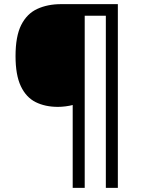

<svg xmlns="http://www.w3.org/2000/svg" viewBox="-20 -873 695 927"><path d="M549 34H491V-797H389V34H331V-366Q316 -362 296.5 -359.5Q277 -357 260 -357Q198 -357 152 -380Q106 -403 80.5 -457Q55 -511 55 -602Q55 -698 82.5 -752.5Q110 -807 160 -830Q210 -853 275 -853H549Z"/></svg>

Font: Noto Sans Kannada UI
Style: Regular
Weight: 400
Designer: Jelle Bosma - Monotype Design Team
Foundry: Monotype Imaging Inc.
Version: Version 2.005; ttfautohint (v1.8.4.7-5d5b)